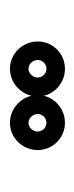

<svg xmlns="http://www.w3.org/2000/svg" viewBox="104 -798 156 405"><g transform="rotate(-90 182.5 -596.0)"><path d="M125.5 -537.5C152.7 -537.5 176.4 -556.2 182.5 -582C188.6 -556.2 212.3 -537.5 239.5 -537.5C271.4 -537.5 297 -563.1 297 -595C297 -626.6 271.7 -653.5 239.5 -653.5C212 -653.5 188.5 -633.9 182.5 -608C176.5 -633.9 153 -653.5 125.5 -653.5C93.3 -653.5 68 -626.6 68 -595C68 -563.1 93.6 -537.5 125.5 -537.5ZM125.5 -614.5C135 -614.5 144 -605.4 144 -595C144 -584.9 135.6 -576.5 125.5 -576.5C115.4 -576.5 107 -584.9 107 -595C107 -605.4 116 -614.5 125.5 -614.5ZM239.5 -614.5C249 -614.5 258 -605.4 258 -595C258 -584.9 249.6 -576.5 239.5 -576.5C229.4 -576.5 221 -584.9 221 -595C221 -605.4 230 -614.5 239.5 -614.5Z"/></g></svg>

Font: Platiipus Bold
Style: Bold
Weight: 400
Version: Version 001.000